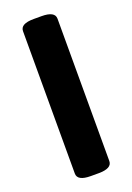

<svg xmlns="http://www.w3.org/2000/svg" viewBox="-138 -756 559 811"><g transform="rotate(-20 141.5 -350.0)"><path d="M124 3Q64 3 64 -30V-670Q64 -703 124 -703H159Q219 -703 219 -670V-30Q219 3 159 3Z"/></g></svg>

Font: Asap
Style: Regular
Weight: 400
Designer: Pablo Cosgaya
Foundry: Omnibus-Type
Version: Version 3.001